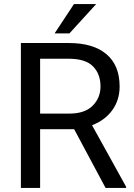

<svg xmlns="http://www.w3.org/2000/svg" viewBox="-20 -922 656 942"><path d="M498 0 343.8 -288.1H176.8V0H82.5V-710.9H317.9Q437.5 -710.9 502.2 -656.2Q566.9 -601.6 566.9 -497.6Q566.9 -431.2 531 -381.6Q495.1 -332 431.6 -307.6L598.6 -5.9V0ZM317.9 -633.8H176.8V-364.7H320.8Q396.5 -364.7 434.8 -403.6Q473.1 -442.4 473.1 -497.6Q473.1 -559.1 436.3 -596.4Q399.4 -633.8 317.9 -633.8ZM248 -758.3 342.8 -901.9H451.7L320.8 -758.3Z"/></svg>

Font: Vazirmatn RD FD
Style: Regular
Weight: 400
Designer: Saber Rastikerdar
Foundry: Saber Rastikerdar
Version: Version 33.003